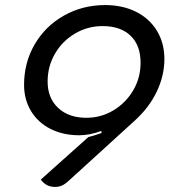

<svg xmlns="http://www.w3.org/2000/svg" viewBox="-20 -729 676 758"><path d="M629 -496Q629 -430 598.5 -366.5Q568 -303 510 -251L252 -16Q237 -2 224.5 3.5Q212 9 197 9Q162 9 141 -20L329 -188Q354 -194 381 -204L380 -212Q334 -195 293 -195Q229 -195 179.5 -220Q130 -245 102.5 -290.5Q75 -336 75 -394Q75 -482 117 -554Q159 -626 232.5 -667.5Q306 -709 395 -709Q464 -709 517 -682.5Q570 -656 599.5 -607.5Q629 -559 629 -496ZM168 -407Q168 -342 209.5 -303Q251 -264 321 -264Q379 -264 428 -293.5Q477 -323 506 -372.5Q535 -422 535 -481Q535 -550 495.5 -588Q456 -626 385 -626Q326 -626 276 -596.5Q226 -567 197 -517Q168 -467 168 -407Z"/></svg>

Font: K2D
Style: Italic
Weight: 400
Italic angle: -10°
Designer: Katatrad Aksorn Co.,Ltd.
Foundry: Cadson Demak Co.,Ltd.
Version: Version 1.000; ttfautohint (v1.6)